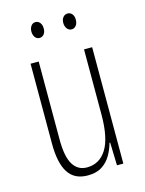

<svg xmlns="http://www.w3.org/2000/svg" viewBox="-109 -766 637 843"><g transform="rotate(-15 209.0 -345.0)"><path d="M348 -529V0H319L316 -104H313Q305 -75 290 -49Q275 -23 249.5 -6.5Q224 10 185 10Q124 10 96 -34Q68 -78 68 -165V-529H105V-174Q105 -96 127 -60.5Q149 -25 190 -25Q247 -25 279 -75.5Q311 -126 311 -233V-529ZM108 -664Q108 -679 115.5 -689.5Q123 -700 136 -700Q148 -700 156 -690Q164 -680 164 -664Q164 -647 156 -637.5Q148 -628 136 -628Q123 -628 115.5 -638.5Q108 -649 108 -664ZM253 -665Q253 -680 261 -690Q269 -700 282 -700Q294 -700 302 -690.5Q310 -681 310 -665Q310 -648 302 -638Q294 -628 282 -628Q269 -628 261 -638.5Q253 -649 253 -665Z"/></g></svg>

Font: Noto Sans Malayalam ExtraCondensed ExtraLight
Style: Regular
Weight: 200
Width: 2
Designer: Jelle Bosma - Monotype Design Team
Foundry: Monotype Imaging Inc.
Version: Version 2.104; ttfautohint (v1.8.4.7-5d5b)